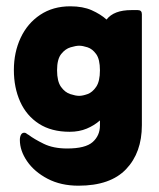

<svg xmlns="http://www.w3.org/2000/svg" viewBox="-20 -418 504 609"><path d="M71 10Q88 23 118.5 38Q149 53 193 53Q251 53 274 32.5Q297 12 297 -20V-36Q279 -20 255 -10Q231 0 201 0Q143 0 103.5 -25.5Q64 -51 44 -95.5Q24 -140 24 -196Q24 -252 45.5 -298Q67 -344 107.5 -371Q148 -398 203 -398Q243 -398 271 -385.5Q299 -373 318 -356Q341 -386 397 -386H417Q430 -386 430 -373V-21Q430 66 380 118.5Q330 171 229 171Q173 171 131 149Q89 127 66 93.5Q43 60 43 26Q43 16 46.5 9.5Q50 3 57 3Q61 3 64 5.5Q67 8 71 10ZM231 -114Q242 -114 257.5 -119.5Q273 -125 285 -142.5Q297 -160 297 -195Q297 -230 285 -246.5Q273 -263 257.5 -268Q242 -273 231 -273Q221 -273 204 -268Q187 -263 174 -246.5Q161 -230 161 -195Q161 -160 173.5 -142.5Q186 -125 203 -119.5Q220 -114 231 -114Z"/></svg>

Font: Zain Black
Style: Regular
Weight: 900
Designer: Zain,Boutros
Foundry: Mobile Telecommunications Company (Zain), 2024
Version: Version 1.50; ttfautohint (v1.8.4)